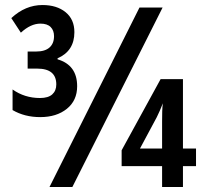

<svg xmlns="http://www.w3.org/2000/svg" viewBox="-20 -744 815 764"><path d="M140 -278Q78 -278 30 -306V-388Q78 -354 139 -354Q172 -354 188 -368.5Q204 -383 204 -408Q204 -471 128 -471H90V-539H124Q159 -539 177 -555Q195 -571 195 -600Q195 -623 181.5 -636.5Q168 -650 141 -650Q102 -650 63 -614L25 -672Q81 -724 149 -724Q206 -724 241 -695.5Q276 -667 276 -616Q276 -541 209 -512V-508Q287 -485 287 -401Q287 -344 246 -311Q205 -278 140 -278ZM177 0 535 -714H627L268 0ZM625 0V-83H464V-146L619 -429H708V-153H760V-83H708V0ZM537 -153H625V-260Q625 -282 625.5 -300.5Q626 -319 628 -333Q616 -302 604 -278Z"/></svg>

Font: Noto Sans ExtraCondensed SemiBold
Style: Regular
Weight: 600
Width: 2
Designer: Monotype Design Team
Foundry: Monotype Imaging Inc.
Version: Version 2.013; ttfautohint (v1.8.4.7-5d5b)